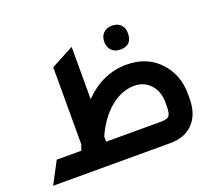

<svg xmlns="http://www.w3.org/2000/svg" viewBox="-114 -837 1134 997"><g transform="rotate(-20 453.0 -338.5)"><path d="M591 -545Q561 -545 543 -563Q525 -581 525 -612Q525 -641 543 -659Q561 -677 591 -677Q621 -677 638.5 -659.5Q656 -642 656 -612Q656 -545 591 -545ZM357 -356Q460 -461 592 -461Q711 -461 781 -379Q841 -310 841 -208V-184Q841 -90 787 -41Q742 0 667 0H20L84 -121H220Q224 -135 231 -152V-578L357 -645ZM716 -189V-208Q716 -268 681.5 -306Q647 -344 593 -344Q523 -344 460.5 -292.5Q398 -241 357 -150V-121H662Q695 -121 705.5 -134Q716 -147 716 -189Z"/></g></svg>

Font: Space Grotesk SemiBold
Style: Regular
Weight: 600
Designer: Florian Karsten
Foundry: Florian Karsten
Version: Version 2.000